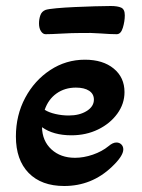

<svg xmlns="http://www.w3.org/2000/svg" viewBox="-20 -607 474 640"><path d="M132 -493Q123 -493 116.5 -503Q110 -513 110 -529Q110 -543 114.5 -556Q119 -569 132 -574Q141 -577 168 -579.5Q195 -582 229 -583.5Q263 -585 295.5 -586Q328 -587 349 -587Q372 -587 384 -581.5Q396 -576 396 -556Q396 -536 389.5 -514.5Q383 -493 369 -493Q348 -493 315.5 -495.5Q283 -498 248 -497Q220 -497 185 -495Q150 -493 132 -493ZM194 13Q118 13 75.5 -30.5Q33 -74 33 -152Q33 -223 64 -281Q95 -339 147.5 -373.5Q200 -408 263 -408Q323 -408 359 -378.5Q395 -349 395 -300Q395 -261 371 -228Q347 -195 307 -175.5Q267 -156 218 -156Q158 -156 120 -183Q121 -137 151.5 -109Q182 -81 230 -81Q259 -81 289.5 -91.5Q320 -102 342 -120Q356 -132 368 -132Q378 -132 384.5 -125.5Q391 -119 391 -109Q391 -87 353 -51Q286 13 194 13ZM209 -222Q245 -222 269 -237Q293 -252 293 -275Q293 -294 277 -304.5Q261 -315 233 -315Q196 -315 168.5 -295.5Q141 -276 129 -241Q143 -232 165 -227Q187 -222 209 -222Z"/></svg>

Font: Akaya Telivigala
Style: Regular
Weight: 400
Designer: Vaishnavi Murthy Yerkadithaya, Juan Luis Blanco Aristondo
Version: Version 1.002; ttfautohint (v1.8.3)